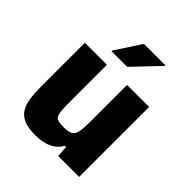

<svg xmlns="http://www.w3.org/2000/svg" viewBox="-199 -851 990 990"><g transform="rotate(45 295.5 -356.5)"><path d="M216.7 8Q166 8 135.1 -5Q104.1 -18 88.2 -43.2Q72.2 -68.4 66.9 -105.4Q61.5 -142.4 61.5 -191V-510H222.3V-240.4Q222.3 -199.2 224.5 -175.7Q226.6 -152.2 233.6 -141.3Q240.5 -130.4 254.8 -127.5Q269.1 -124.6 293 -124.6Q318.9 -124.6 334.3 -130.1Q349.7 -135.5 357 -149Q364.2 -162.4 366.6 -185.6Q369.1 -208.9 369.1 -244.4V-510H529.8V0H377.2L373.2 -61.5H364.3Q350.2 -36.2 328.1 -20.8Q306 -5.4 277.8 1.3Q249.6 8 216.7 8ZM189.5 -576.3V-581.3L281.2 -721.5H436.8V-716.5L303.6 -576.3Z"/></g></svg>

Font: Saira Thin
Style: Regular
Weight: 100
Designer: Hector Gatti with collaboration of the Omnibus-Type team
Foundry: Omnibus-Type
Version: Version 1.101